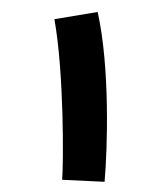

<svg xmlns="http://www.w3.org/2000/svg" viewBox="-51 -735 655 787"><g transform="rotate(5 276.5 -342.0)"><path d="M408 0C408 -139 389 -470 319 -691L145 -646C204 -428 234 -57 234 7Z"/></g></svg>

Font: Noto Sans Arabic SemCond Blk
Style: Regular
Weight: 900
Width: 4
Designer: Monotype Design Team, Nadine Chahine, Nizar Qandah and Khaled Hosny
Foundry: Monotype Imaging Inc.
Version: Version 2.012